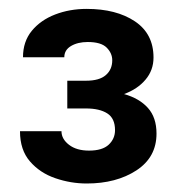

<svg xmlns="http://www.w3.org/2000/svg" viewBox="-20 -737 411 436"><path d="M132.8 -490.7V-553.7H175.3Q205.6 -553.7 220.2 -566.4Q234.9 -579.1 234.9 -600.1Q234.9 -616.2 222.2 -628.9Q209.5 -641.6 179.2 -641.6Q156.7 -641.6 141.4 -632.6Q126 -623.5 126 -606.9H32.2Q32.2 -642.6 52.2 -667Q72.3 -691.4 105.2 -704.1Q138.2 -716.8 176.8 -716.8Q244.1 -716.8 286.4 -688.5Q328.6 -660.2 328.6 -606.4Q328.6 -577.6 310.5 -556.2Q292.5 -534.7 261.7 -523.4Q296.4 -513.7 315.9 -491.9Q335.4 -470.2 335.4 -433.6Q335.4 -379.9 289.8 -350.1Q244.1 -320.3 176.8 -320.3Q140.6 -320.3 105.7 -332.3Q70.8 -344.2 48.1 -370.4Q25.4 -396.5 25.4 -439H119.6Q119.6 -421.4 136.7 -408.2Q153.8 -395 182.1 -395Q212.4 -395 226.8 -408.4Q241.2 -421.9 241.2 -441.4Q241.2 -468.3 223.6 -479.5Q206.1 -490.7 175.3 -490.7Z"/></svg>

Font: Vazirmatn RD UI FD SemiBold
Style: Regular
Weight: 600
Designer: Saber Rastikerdar
Foundry: Saber Rastikerdar
Version: Version 33.003